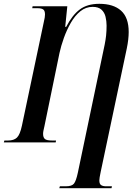

<svg xmlns="http://www.w3.org/2000/svg" viewBox="-40 -747 730 1007"><path d="M271 240 274 230H306Q337 230 348 216Q359 202 368 160L509 -513Q514 -538 516.5 -561Q519 -584 519 -613Q519 -636 513.5 -659Q508 -682 492 -696.5Q476 -711 446 -711Q410 -711 381.5 -688Q353 -665 331.5 -627.5Q310 -590 295 -548Q280 -506 272 -469L193 -85Q190 -72 188 -62.5Q186 -53 186 -45Q186 -26 195.5 -18Q205 -10 233 -10H254L252 0H-20L-17 -10H2Q33 -10 49 -25.5Q65 -41 75 -88L189 -628Q193 -645 194.5 -654.5Q196 -664 196 -671Q196 -691 186.5 -697.5Q177 -704 157 -704H129L131 -714H313L302 -606H307Q339 -668 378.5 -697.5Q418 -727 481 -727Q555 -727 595 -691Q635 -655 635 -579Q635 -561 632.5 -539Q630 -517 625 -493L488 155Q481 188 481 199Q481 218 490.5 224Q500 230 515 230H547L545 240Z"/></svg>

Font: Noto Serif Display ExtraCondensed SemiBold
Style: Italic
Weight: 600
Width: 2
Italic angle: -12°
Designer: Monotype Design Team
Foundry: Monotype Imaging Inc.
Version: Version 2.009